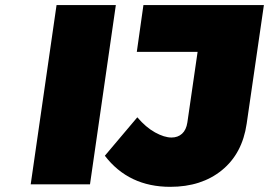

<svg xmlns="http://www.w3.org/2000/svg" viewBox="-20 -721 1052 751"><path d="M100.1 0 201.2 -701.2H433.1L332 0ZM390.1 -111.8 517.1 -262.2Q550.3 -223.1 586.4 -203.1Q622.6 -183.1 650.9 -183.1Q675.8 -183.1 692.1 -198Q708.5 -212.9 712.9 -242.2L752.9 -518.1H515.1L541 -701.2H1012.2L944.8 -236.8Q927.7 -120.1 847.9 -55.2Q768.1 9.8 646 9.8Q483.4 9.8 390.1 -111.8Z"/></svg>

Font: Trueno Black
Style: Italic
Weight: 900
Designer: Julieta Ulanovsky
Foundry: Julieta Ulanovsky
Version: Version 3.001b | FøM Fix